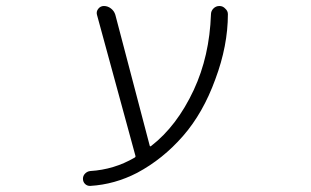

<svg xmlns="http://www.w3.org/2000/svg" viewBox="-20 -565 1040 643"><path d="M481.4 -77.1Q482.4 -73.2 486.3 -76.2Q572.3 -142.6 628.9 -263.7Q681.6 -377 686.5 -516.6Q686.5 -528.3 694.8 -536.6Q703.1 -544.9 714.8 -544.9Q726.6 -544.9 734.4 -536.1Q743.2 -528.3 743.2 -517.6Q743.2 -412.1 701.2 -299.8Q660.2 -186.5 592.8 -109.4Q525.4 -32.2 439.5 13.7Q364.3 52.7 282.2 57.6Q282.2 57.6 281.2 57.6Q271.5 57.6 264.6 50.8Q257.8 43.9 257.8 33.7Q257.8 23.4 265.1 16.1Q272.5 8.8 282.2 7.8Q362.3 2.9 430.7 -37.1Q434.6 -39.1 433.6 -43L304.7 -515.6Q301.8 -526.4 309.1 -535.6Q316.4 -544.9 328.1 -544.9Q340.8 -544.9 351.6 -536.6Q362.3 -528.3 366.2 -515.6Z"/></svg>

Font: Rounded-L Mgen+ 1m light
Style: Regular
Weight: 200
Designer: [Source Han Sans]
Ryoko NISHIZUKA  (kana & ideographs); Paul D. Hunt (Latin, Greek & Cyrillic); Wenlong ZHANG  (bopomofo
Version: Version 1.059.20150602